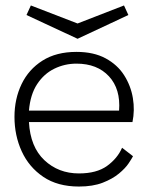

<svg xmlns="http://www.w3.org/2000/svg" viewBox="-20 -674 538 703"><path d="M467 -102Q463 -94 451 -76Q439 -58 415.5 -38.5Q392 -19 356 -5Q320 9 269 9Q191 9 138.5 -26.5Q86 -62 59.5 -120Q33 -178 33 -246Q33 -312 59 -366Q85 -420 135.5 -452Q186 -484 260 -484Q323 -484 366.5 -460.5Q410 -437 434.5 -398.5Q459 -360 466.5 -315Q474 -270 465 -227H86Q91 -136 142.5 -87.5Q194 -39 269 -39Q334 -39 372 -66.5Q410 -94 427 -133ZM260 -441Q217 -441 179 -422.5Q141 -404 116 -366Q91 -328 86 -269H416Q422 -348 379 -394.5Q336 -441 260 -441ZM264 -532 77 -619 93 -654 264 -588 434 -654 450 -619Z"/></svg>

Font: Lil Grotesk Light
Style: Regular
Weight: 300
Designer: Bastien Sozeau
Foundry: NBR — Bastien Sozeau
Version: Version 3.003; ttfautohint (v1.8.4.7-5d5b);gftools[0.9.33]